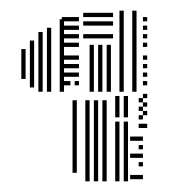

<svg xmlns="http://www.w3.org/2000/svg" viewBox="-20 -700 365 360"><path d="M124 -376H116V-512H124ZM148 -360H140V-512H148ZM164 -360H156V-512H164ZM180 -360H172V-512H180ZM204 -360H196V-472H204ZM220 -360H212V-472H220ZM248 -364H224V-372H248ZM240 -404H224V-412H240ZM248 -436H224V-444H248ZM204 -480H196V-520H204ZM220 -480H212V-520H220ZM248 -364H240V-372H248ZM248 -388H240V-396H248ZM248 -404H240V-412H248ZM248 -420H240V-428H248ZM248 -436H240V-444H248ZM248 -460H240V-468H248ZM248 -476H240V-484H248ZM248 -492H240V-500H248ZM248 -508H240V-516H248ZM256 -460H248V-468H256ZM256 -484H248V-492H256ZM256 -500H248V-508H256ZM256 -516H248V-524H256ZM28 -552H20V-608H28ZM44 -536H36V-624H44ZM60 -528H52V-640H60ZM76 -528H68V-648H76ZM100 -528H92V-664H100ZM112 -540H96V-548H112ZM128 -540H120V-548H128ZM128 -556H96V-564H128ZM128 -572H96V-580H128ZM128 -588H96V-596H128ZM128 -612H96V-620H128ZM128 -628H96V-636H128ZM128 -644H96V-652H128ZM128 -660H96V-668H128ZM156 -528H148V-616H156ZM172 -528H164V-616H172ZM188 -528H180V-616H188ZM192 -628H136V-636H192ZM192 -652H136V-660H192ZM192 -668H136V-676H192ZM212 -528H204V-680H212ZM236 -528H228V-680H236ZM256 -540H248V-548H256ZM256 -556H248V-564H256ZM256 -572H248V-580H256ZM256 -588H248V-596H256ZM256 -612H248V-620H256ZM256 -628H248V-636H256ZM256 -644H248V-652H256ZM256 -660H248V-668H256Z"/></svg>

Font: Rubik Lines
Style: Regular
Weight: 400
Designer: Hubert and Fischer, NaN
Foundry: Hubert and Fischer, NaN
Version: Version 2.201